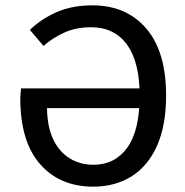

<svg xmlns="http://www.w3.org/2000/svg" viewBox="-20 -687 692 719"><path d="M329 12Q204 12 130 -72.5Q56 -157 56 -319Q56 -328 57 -337.5Q58 -347 59 -356H527V-282H156Q157 -212 179.5 -165Q202 -118 241 -94Q280 -70 330 -70Q410 -70 456.5 -134Q503 -198 503 -329Q503 -455 455.5 -520Q408 -585 321 -585Q266 -585 222 -565.5Q178 -546 143 -515L92 -575Q134 -616 192 -641.5Q250 -667 326 -667Q453 -667 527.5 -580.5Q602 -494 602 -329Q602 -217 568 -141Q534 -65 472.5 -26.5Q411 12 329 12Z"/></svg>

Font: Source Sans 3 ExtraLight Medium
Style: Regular
Weight: 500
Version: Version 3.052;hotconv 1.1.0;makeotfexe 2.6.0